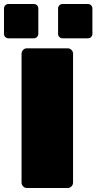

<svg xmlns="http://www.w3.org/2000/svg" viewBox="-40 -942 483 962"><path d="M299 0H95Q84 0 76 -8Q68 -16 68 -27V-673Q68 -684 76 -692Q84 -700 95 -700H299Q310 -700 318 -692Q326 -684 326 -673V-27Q326 -16 318 -8Q310 0 299 0ZM274 -922H400Q410 -922 416.5 -915.5Q423 -909 423 -899V-773Q423 -763 416.5 -756.5Q410 -750 400 -750H274Q264 -750 257.5 -756.5Q251 -763 251 -773V-899Q251 -909 257.5 -915.5Q264 -922 274 -922ZM3 -922H129Q139 -922 145.5 -915.5Q152 -909 152 -899V-773Q152 -763 145.5 -756.5Q139 -750 129 -750H3Q-7 -750 -13.5 -756.5Q-20 -763 -20 -773V-899Q-20 -909 -13.5 -915.5Q-7 -922 3 -922Z"/></svg>

Font: Rubik One
Style: Regular
Weight: 400
Designer: Hubert and Fischer with Elvire Volk Leonovitch
Foundry: Hubert and Fischer with Elvire Volk Leonovitch
Version: Version 1.001